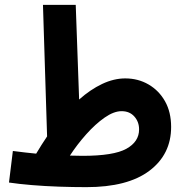

<svg xmlns="http://www.w3.org/2000/svg" viewBox="-20 -758 760 791"><path d="M336 13Q282 13 223.5 11Q165 9 111 4.5Q57 0 17 -6L33 -136Q87 -129 129 -125Q151 -162 174 -196L157 -738H292L306 -348Q352 -389 400.5 -412Q449 -435 496 -435Q549 -435 592 -410Q635 -385 660 -340.5Q685 -296 685 -235Q685 -122 595.5 -54.5Q506 13 336 13ZM481 -300Q449 -300 411 -273.5Q373 -247 335.5 -205Q298 -163 268 -117Q292 -116 320 -116Q448 -116 500.5 -145Q553 -174 553 -225Q553 -256 533.5 -278Q514 -300 481 -300Z"/></svg>

Font: Noto Sans Arabic ExtCond
Style: Bold
Weight: 700
Width: 2
Designer: Monotype Design Team, Nadine Chahine, Nizar Qandah and Khaled Hosny
Foundry: Monotype Imaging Inc.
Version: Version 2.012; ttfautohint (v1.8.4.7-5d5b)